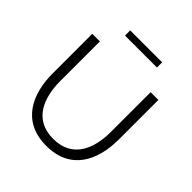

<svg xmlns="http://www.w3.org/2000/svg" viewBox="-237 -1060 1228 1228"><g transform="rotate(45 377.5 -446.0)"><path d="M235 -850H524V-897H235ZM378 5C596 5 677 -161 677 -352V-710H607V-352C607 -207 557 -58 377 -58C201 -58 148 -203 148 -352V-710H79V-352C79 -171 153 5 378 5Z"/></g></svg>

Font: FIGSv2-sans-serif
Style: Regular
Weight: 400
Designer: Matt McInerney, Pablo Impallari, Rodrigo Fuenzalida,Mirko Velimirovic
Foundry: Matt McInerney, Pablo Impallari, Rodrigo Fuenzalida
Version: Version 4.021;hotconv 1.0.109;makeotfexe 2.5.65596